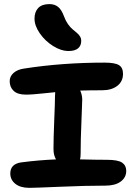

<svg xmlns="http://www.w3.org/2000/svg" viewBox="-20 -948 649 929"><path d="M312 -701.2Q275.4 -701.2 236.6 -725.6Q197.8 -750 172.4 -786.9Q147 -823.7 147 -857.9Q147 -890.6 165 -909.4Q183.1 -928.2 219.2 -928.2Q244.1 -928.2 261 -914.8Q277.8 -901.4 290 -868.2Q297.4 -847.7 308.8 -831.5Q320.3 -815.4 331.1 -806.4Q341.8 -797.4 351.6 -789.3Q361.3 -781.2 367.2 -771.7Q373 -762.2 373 -750Q373 -727.1 357.7 -714.1Q342.3 -701.2 312 -701.2ZM122.1 -39.1Q78.6 -39.1 54.2 -58.6Q29.8 -78.1 29.8 -108.9Q29.8 -153.8 81.1 -162.1Q166.5 -173.3 251 -176.8Q238.8 -197.3 238.8 -227.1Q238.8 -277.3 242.4 -364.7Q246.1 -452.1 246.1 -482.9Q246.1 -486.3 246.6 -492.7Q247.1 -499 247.1 -502Q227.5 -500 194.1 -496.6Q160.6 -493.2 141.8 -491.7Q123 -490.2 105 -490.2Q65.4 -490.2 46.1 -508.3Q26.9 -526.4 26.9 -555.2Q26.9 -578.6 45.7 -595.2Q64.5 -611.8 96.2 -616.2Q280.8 -645 485.8 -645Q536.1 -645 555.7 -632.8Q575.2 -620.6 575.2 -590.8Q575.2 -553.7 547.4 -532.5Q519.5 -511.2 474.1 -511.2Q414.1 -511.2 368.2 -509.8Q377.9 -487.8 377.9 -465.8Q377.9 -449.2 374 -359.9Q370.1 -270.5 370.1 -203.1Q370.1 -187 367.2 -176.8Q445.3 -174.8 497.1 -174.8Q550.8 -174.8 570.8 -161.1Q590.8 -147.5 590.8 -121.1Q590.8 -89.4 564.2 -69.6Q537.6 -49.8 490.2 -49.8Q394.5 -49.8 271.5 -44.4Q148.4 -39.1 122.1 -39.1Z"/></svg>

Font: Shantell Sans Irregular
Style: Regular
Weight: 600
Designer: Stephen Nixon, Anya Danilova, Shantell Martin
Foundry: Arrow Type
Version: Version 1.006;[9816181b4]